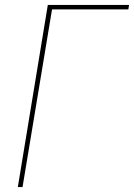

<svg xmlns="http://www.w3.org/2000/svg" viewBox="-20 -755 541 775"><path d="M52 0 173 -735H501L498 -717H190L71 0Z"/></svg>

Font: Iosevka Curly Thin Oblique
Style: Regular
Weight: 100
Italic angle: -9°
Monospace: yes
Designer: Belleve Invis
Foundry: Belleve Invis
Version: Version 11.1.0; ttfautohint (v1.8.3)